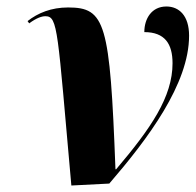

<svg xmlns="http://www.w3.org/2000/svg" viewBox="-20 -566 604 592"><path d="M200 6 317 0C436 -138 563 -307 563 -456C563 -518 532 -546 493 -546C448 -546 425 -509 425 -467C488 -467 512 -431 512 -371C512 -267 445 -170 338 -44H336C319 -496 305 -543 190 -543C138 -543 97 -526 65 -501L70 -494C93 -511 109 -516 120 -516C159 -516 157 -474 200 6Z"/></svg>

Font: Noto Serif Display Condensed ExtraBold
Style: Italic
Weight: 800
Width: 3
Italic angle: -12°
Designer: Monotype Design Team
Foundry: Monotype Imaging Inc.
Version: Version 2.009